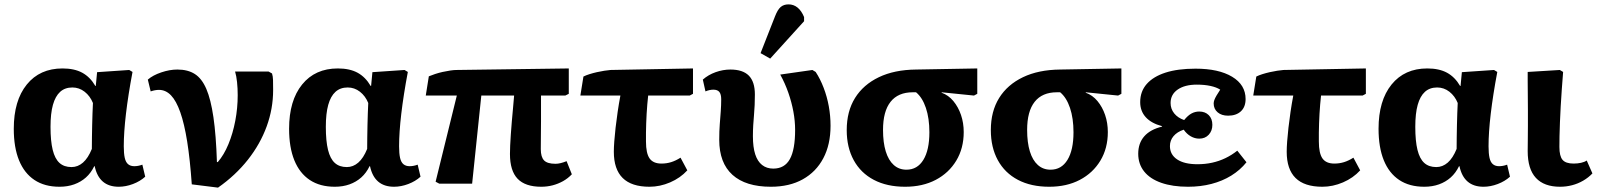

<svg xmlns="http://www.w3.org/2000/svg" viewBox="-20 -840 7302 878"><path d="M252 14Q184 14 137.5 -17Q91 -48 67 -107Q43 -166 43 -251Q43 -380 102.5 -453.5Q162 -527 266 -527Q320 -527 356 -507.5Q392 -488 416 -447H418L424 -510L571 -520L586 -511Q576 -458 568.5 -410Q561 -362 556 -319.5Q551 -277 548.5 -240Q546 -203 546 -171Q546 -138 550.5 -118Q555 -98 566 -89Q577 -80 594 -80Q602 -80 611 -81.5Q620 -83 631 -87L644 -32Q621 -11 588 1.5Q555 14 523 14Q478 14 450.5 -9.5Q423 -33 413 -80H411Q396 -49 373 -28.5Q350 -8 319.5 3Q289 14 252 14ZM307 -76Q336 -76 359.5 -96.5Q383 -117 400 -159Q400 -186 400.5 -213.5Q401 -241 401.5 -268.5Q402 -296 403 -321.5Q404 -347 405 -369Q392 -401 367 -420.5Q342 -440 311 -440Q277 -440 255 -420Q233 -400 222 -360.5Q211 -321 211 -260Q211 -195 221 -154.5Q231 -114 252 -95Q273 -76 307 -76Z M977 18 857 3Q849 -111 836 -192.5Q823 -274 804.5 -326.5Q786 -379 762 -404Q738 -429 707 -429Q689 -429 669 -422L656 -476Q679 -496 717.5 -509Q756 -522 791 -522Q839 -522 871 -501.5Q903 -481 923.5 -433.5Q944 -386 956 -304Q968 -222 972 -99H976Q1004 -131 1024.5 -180.5Q1045 -230 1056 -288Q1067 -346 1067 -405Q1067 -436 1064 -464.5Q1061 -493 1055 -513H1208L1224 -504Q1228 -491 1228.5 -474.5Q1229 -458 1229 -428Q1229 -343 1199.5 -262Q1170 -181 1113.5 -109.5Q1057 -38 977 18Z M1511 14Q1443 14 1396.5 -17Q1350 -48 1326 -107Q1302 -166 1302 -251Q1302 -380 1361.5 -453.5Q1421 -527 1525 -527Q1579 -527 1615 -507.5Q1651 -488 1675 -447H1677L1683 -510L1830 -520L1845 -511Q1835 -458 1827.5 -410Q1820 -362 1815 -319.5Q1810 -277 1807.5 -240Q1805 -203 1805 -171Q1805 -138 1809.5 -118Q1814 -98 1825 -89Q1836 -80 1853 -80Q1861 -80 1870 -81.5Q1879 -83 1890 -87L1903 -32Q1880 -11 1847 1.5Q1814 14 1782 14Q1737 14 1709.5 -9.5Q1682 -33 1672 -80H1670Q1655 -49 1632 -28.5Q1609 -8 1578.5 3Q1548 14 1511 14ZM1566 -76Q1595 -76 1618.5 -96.5Q1642 -117 1659 -159Q1659 -186 1659.5 -213.5Q1660 -241 1660.5 -268.5Q1661 -296 1662 -321.5Q1663 -347 1664 -369Q1651 -401 1626 -420.5Q1601 -440 1570 -440Q1536 -440 1514 -420Q1492 -400 1481 -360.5Q1470 -321 1470 -260Q1470 -195 1480 -154.5Q1490 -114 1511 -95Q1532 -76 1566 -76Z M2455 14Q2382 14 2347 -22.5Q2312 -59 2312 -136Q2312 -152 2313 -175Q2314 -198 2316 -226Q2318 -254 2320.5 -284.5Q2323 -315 2326 -345.5Q2329 -376 2331 -403H2181L2139 0H1989L1972 -9L2069 -403H1927L1941 -491Q1953 -496 1969.5 -501.5Q1986 -507 2004 -511Q2022 -515 2039 -517.5Q2056 -520 2068 -520L2581 -527V-411L2565 -403H2454Q2454 -375 2454 -345.5Q2454 -316 2454 -285.5Q2454 -255 2453.5 -223Q2453 -191 2453 -158Q2453 -122 2468 -106.5Q2483 -91 2520 -91Q2531 -91 2543.5 -94Q2556 -97 2571 -103L2595 -43Q2577 -24 2554.5 -11.5Q2532 1 2507 7.5Q2482 14 2455 14Z M2950 14Q2868 14 2827.5 -26Q2787 -66 2787 -146Q2787 -165 2789 -193Q2791 -221 2795 -256Q2799 -291 2804.5 -328.5Q2810 -366 2817 -403H2634L2648 -490Q2660 -496 2676 -501Q2692 -506 2709.5 -510Q2727 -514 2743.5 -516.5Q2760 -519 2772 -520L3149 -527V-411L3134 -403H2944Q2942 -383 2940 -362Q2938 -341 2937 -319.5Q2936 -298 2935 -276Q2934 -254 2934 -233.5Q2934 -213 2934 -193Q2934 -139 2950.5 -115.5Q2967 -92 3005 -92Q3028 -92 3049 -98.5Q3070 -105 3092 -119L3123 -61Q3091 -26 3044.5 -6Q2998 14 2950 14Z M3505 14Q3390 14 3329.5 -40.5Q3269 -95 3269 -201Q3269 -241 3271.5 -272.5Q3274 -304 3276 -331.5Q3278 -359 3278 -386Q3278 -409 3269.5 -419.5Q3261 -430 3242 -430Q3234 -430 3224.5 -428Q3215 -426 3206 -422L3194 -476Q3219 -498 3252.5 -510Q3286 -522 3320 -522Q3377 -522 3404.5 -494Q3432 -466 3432 -408Q3432 -383 3431 -360Q3430 -337 3428 -314.5Q3426 -292 3424.5 -268Q3423 -244 3423 -217Q3423 -167 3433.5 -134.5Q3444 -102 3465 -85.5Q3486 -69 3516 -69Q3568 -69 3592 -112.5Q3616 -156 3616 -246Q3616 -287 3608 -330Q3600 -373 3585 -416Q3570 -459 3548 -499L3695 -520L3710 -511Q3731 -479 3746.5 -438.5Q3762 -398 3770 -354Q3778 -310 3778 -265Q3778 -179 3745 -116.5Q3712 -54 3651 -20Q3590 14 3505 14ZM3502 -572 3458 -597 3524 -765Q3536 -796 3550 -808Q3564 -820 3586 -820Q3609 -820 3627 -805.5Q3645 -791 3657 -762V-743Z M4119 14Q4036 14 3976 -17.5Q3916 -49 3884 -107.5Q3852 -166 3852 -245Q3852 -331 3890 -392Q3928 -453 3999 -487Q4070 -521 4169 -522L4449 -527V-411L4434 -403L4286 -418V-416Q4317 -405 4339.5 -378Q4362 -351 4374.5 -314.5Q4387 -278 4387 -236Q4387 -162 4353 -105.5Q4319 -49 4259 -17.5Q4199 14 4119 14ZM4125 -64Q4175 -64 4202.5 -109Q4230 -154 4230 -235Q4230 -299 4214 -346.5Q4198 -394 4169 -418H4154Q4087 -418 4052.5 -374.5Q4018 -331 4018 -246Q4018 -188 4030.5 -147.5Q4043 -107 4067 -85.5Q4091 -64 4125 -64Z M4778 14Q4695 14 4635 -17.5Q4575 -49 4543 -107.5Q4511 -166 4511 -245Q4511 -331 4549 -392Q4587 -453 4658 -487Q4729 -521 4828 -522L5108 -527V-411L5093 -403L4945 -418V-416Q4976 -405 4998.5 -378Q5021 -351 5033.5 -314.5Q5046 -278 5046 -236Q5046 -162 5012 -105.5Q4978 -49 4918 -17.5Q4858 14 4778 14ZM4784 -64Q4834 -64 4861.5 -109Q4889 -154 4889 -235Q4889 -299 4873 -346.5Q4857 -394 4828 -418H4813Q4746 -418 4711.5 -374.5Q4677 -331 4677 -246Q4677 -188 4689.5 -147.5Q4702 -107 4726 -85.5Q4750 -64 4784 -64Z M5413 14Q5342 14 5290.5 -4Q5239 -22 5212 -56Q5185 -90 5185 -137Q5185 -185 5212.5 -216.5Q5240 -248 5294 -261V-263Q5245 -276 5219.5 -304Q5194 -332 5194 -373Q5194 -422 5224 -456Q5254 -490 5310 -508Q5366 -526 5447 -526Q5553 -526 5614.5 -489Q5676 -452 5676 -387Q5676 -351 5654.5 -331Q5633 -311 5596 -311Q5566 -311 5548 -326.5Q5530 -342 5530 -367Q5530 -374 5533 -382.5Q5536 -391 5543 -403Q5550 -415 5560 -430Q5543 -441 5515.5 -447Q5488 -453 5453 -453Q5398 -453 5365.5 -430.5Q5333 -408 5333 -369Q5333 -342 5349.5 -321.5Q5366 -301 5395 -291Q5412 -312 5428.5 -321Q5445 -330 5464 -330Q5491 -330 5507.5 -313.5Q5524 -297 5524 -269Q5524 -242 5507.5 -224Q5491 -206 5464 -206Q5444 -206 5425.5 -216.5Q5407 -227 5393 -247Q5363 -237 5346.5 -217.5Q5330 -198 5330 -172Q5330 -133 5363 -111Q5396 -89 5456 -89Q5491 -89 5523 -96Q5555 -103 5584 -117Q5613 -131 5638 -151L5680 -98Q5651 -62 5610.5 -37Q5570 -12 5520 1Q5470 14 5413 14Z M6027 14Q5945 14 5904.5 -26Q5864 -66 5864 -146Q5864 -165 5866 -193Q5868 -221 5872 -256Q5876 -291 5881.5 -328.5Q5887 -366 5894 -403H5711L5725 -490Q5737 -496 5753 -501Q5769 -506 5786.5 -510Q5804 -514 5820.5 -516.5Q5837 -519 5849 -520L6226 -527V-411L6211 -403H6021Q6019 -383 6017 -362Q6015 -341 6014 -319.5Q6013 -298 6012 -276Q6011 -254 6011 -233.5Q6011 -213 6011 -193Q6011 -139 6027.5 -115.5Q6044 -92 6082 -92Q6105 -92 6126 -98.5Q6147 -105 6169 -119L6200 -61Q6168 -26 6121.5 -6Q6075 14 6027 14Z M6493 14Q6425 14 6378.5 -17Q6332 -48 6308 -107Q6284 -166 6284 -251Q6284 -380 6343.5 -453.5Q6403 -527 6507 -527Q6561 -527 6597 -507.5Q6633 -488 6657 -447H6659L6665 -510L6812 -520L6827 -511Q6817 -458 6809.5 -410Q6802 -362 6797 -319.5Q6792 -277 6789.5 -240Q6787 -203 6787 -171Q6787 -138 6791.5 -118Q6796 -98 6807 -89Q6818 -80 6835 -80Q6843 -80 6852 -81.5Q6861 -83 6872 -87L6885 -32Q6862 -11 6829 1.5Q6796 14 6764 14Q6719 14 6691.5 -9.5Q6664 -33 6654 -80H6652Q6637 -49 6614 -28.5Q6591 -8 6560.5 3Q6530 14 6493 14ZM6548 -76Q6577 -76 6600.5 -96.5Q6624 -117 6641 -159Q6641 -186 6641.5 -213.5Q6642 -241 6642.5 -268.5Q6643 -296 6644 -321.5Q6645 -347 6646 -369Q6633 -401 6608 -420.5Q6583 -440 6552 -440Q6518 -440 6496 -420Q6474 -400 6463 -360.5Q6452 -321 6452 -260Q6452 -195 6462 -154.5Q6472 -114 6493 -95Q6514 -76 6548 -76Z M7114 14Q7041 14 7003.5 -26.5Q6966 -67 6966 -149Q6966 -169 6966.5 -198.5Q6967 -228 6967 -263.5Q6967 -299 6967 -336Q6967 -373 6966.5 -407Q6966 -441 6966 -468.5Q6966 -496 6966 -511L7113 -520L7128 -511Q7125 -472 7122 -432Q7119 -392 7117 -354Q7115 -316 7113.5 -281Q7112 -246 7111.5 -217.5Q7111 -189 7111 -168Q7111 -126 7125.5 -109Q7140 -92 7176 -92Q7194 -92 7210 -95.5Q7226 -99 7236 -106L7262 -47Q7244 -28 7220 -14Q7196 0 7169 7Q7142 14 7114 14Z"/></svg>

Font: Literata 18pt
Style: Bold
Weight: 700
Designer: Latin by Veronika Burian and Jose Scaglione. Greek by Irene Vlachou. Cyrillic by Vera Evstafieva.
Foundry: TypeTogether
Version: Version 3.103;gftools[0.9.29]